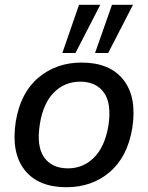

<svg xmlns="http://www.w3.org/2000/svg" viewBox="-20 -775 621 804"><path d="M26 0ZM258 9Q140 9 83 -63.5Q26 -136 46 -266Q66 -387 141 -450Q216 -513 322 -513Q440 -513 497 -440.5Q554 -368 534 -239Q514 -118 439.5 -54.5Q365 9 258 9ZM265 -70Q328 -70 373.5 -115Q419 -160 434 -249Q448 -342 415 -387.5Q382 -433 316 -433Q251 -433 206 -388Q161 -343 147 -256Q132 -163 164.5 -116.5Q197 -70 265 -70ZM378 -553 449 -755H537L433 -553ZM241 -553 311 -755H400L296 -553Z"/></svg>

Font: Winston Medium
Style: Italic
Weight: 500
Italic angle: -9°
Designer: Original fonts by Vernon Adams / Changes by Cristiano Sobral
Foundry: Original fonts by Vernon Adams / Changes by Cristiano Sobral
Version: Version 2.503;July 17, 2020;FontCreator 13.0.0.2655 64-bit